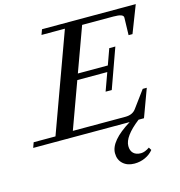

<svg xmlns="http://www.w3.org/2000/svg" viewBox="-171 -776 1060 1133"><g transform="rotate(-15 359.0 -209.5)"><path d="M-43 0 -31.7 -31.7H101.6L319.8 -631.3H176.8L188.5 -663.1H761.2L696.8 -497.1H672.9L675.8 -603Q676.3 -615.2 661.6 -620.8Q647 -626.5 614.7 -626.5H423.8L325.2 -356H508.3L543 -452.6H580.1L493.2 -210H455.6L495.1 -319.3H312L209 -36.6H530.3Q574.2 -36.6 595.2 -65.9L671.4 -169.4H696.3L633.8 0H600.6Q502 76.7 502 134.8Q502 163.6 518.1 179.2Q534.2 194.8 564 194.8Q587.4 194.8 616.7 174.8L627 191.9Q607.4 216.3 576.9 230.2Q546.4 244.1 511.2 244.1Q468.3 244.1 441.7 220Q415 195.8 415 155.3Q415 80.6 546.4 0Z"/></g></svg>

Font: Elstob 10pt Medium
Style: Italic
Weight: 500
Italic angle: -20°
Designer: Peter S. Baker
Version: Version 1.015